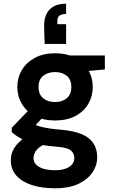

<svg xmlns="http://www.w3.org/2000/svg" viewBox="-20 -794 614 1031"><path d="M275 217Q204 217 150.5 199.5Q97 182 67.5 148.5Q38 115 38 66Q38 32 56 2Q74 -28 109 -52.5Q144 -77 195 -95L244 -29Q200 -14 180 7.5Q160 29 160 55Q160 76 174.5 90.5Q189 105 215 112.5Q241 120 275 120Q308 120 331 112Q354 104 366.5 89.5Q379 75 379 55Q379 29 360 13.5Q341 -2 286 -6Q235 -10 196 -17.5Q157 -25 127.5 -35.5Q98 -46 77 -59Q56 -72 43 -85V-108L150 -219L233 -189L121 -68L158 -129Q168 -124 178.5 -120Q189 -116 205.5 -112Q222 -108 247.5 -104Q273 -100 312 -97Q378 -91 420 -73Q462 -55 482 -24Q502 7 502 52Q502 93 477.5 130.5Q453 168 403 192.5Q353 217 275 217ZM276 -147Q213 -147 167.5 -171Q122 -195 97.5 -236Q73 -277 73 -327Q73 -377 97.5 -418Q122 -459 167.5 -483.5Q213 -508 276 -508Q339 -508 384.5 -483.5Q430 -459 454 -418Q478 -377 478 -327Q478 -277 454 -236Q430 -195 384.5 -171Q339 -147 276 -147ZM275 -246Q314 -246 338.5 -266.5Q363 -287 363 -327Q363 -367 338.5 -387Q314 -407 276 -407Q237 -407 212 -387Q187 -367 187 -327Q187 -287 212 -266.5Q237 -246 275 -246ZM357 -404 335 -496H543V-421ZM335 -774V-719Q312 -719 300 -710.5Q288 -702 288 -683V-664H335V-558H220Q219 -588 218 -610Q217 -632 217 -656Q217 -713 247 -743.5Q277 -774 335 -774Z"/></svg>

Font: DM Sans 36pt
Style: Bold
Weight: 700
Version: Version 4.004;gftools[0.9.30]